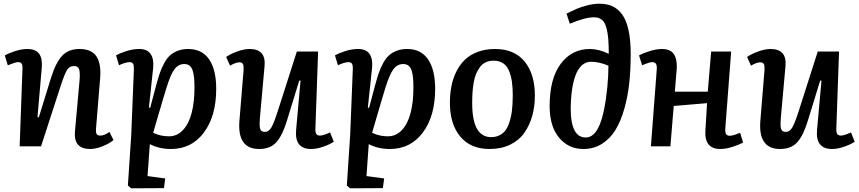

<svg xmlns="http://www.w3.org/2000/svg" viewBox="-20 -789 4631 1035"><path d="M591.8 -34.2Q573.2 -17.1 535.2 -1.5Q497.1 14.2 465.8 14.2Q377.4 14.2 383.8 -77.1L409.2 -359.9Q412.1 -400.9 406 -417Q399.9 -433.1 378.9 -433.1Q354 -433.1 341.1 -411.6Q328.1 -390.1 307.1 -326.2L201.2 0H85.9L101.1 -417Q102.1 -436.5 96.9 -445.3Q91.8 -454.1 77.1 -454.1Q63.5 -454.1 22 -437L5.9 -490.2Q25.9 -502 61.5 -513.4Q97.2 -524.9 127 -524.9Q171.9 -524.9 190.7 -499.5Q209.5 -474.1 205.1 -422.9L182.1 -158.2L189 -155.8L255.9 -372.1Q281.2 -452.6 315.4 -488.8Q349.6 -524.9 408.2 -524.9Q473.1 -524.9 499.5 -485.6Q525.9 -446.3 520 -370.1L498 -101.1Q495.6 -77.6 500.2 -67.9Q504.9 -58.1 521 -58.1Q543.5 -58.1 569.8 -78.1Z M701.7 -414.1Q702.6 -435.5 697.5 -444.8Q692.4 -454.1 677.7 -454.1Q667.5 -454.1 650.1 -448.7Q632.8 -443.4 621.6 -437L605.5 -490.2Q626 -502.4 661.4 -513.7Q696.8 -524.9 730.5 -524.9Q773.9 -524.9 792 -498Q810.1 -471.2 805.7 -423.8L782.7 -209L789.6 -208L821.8 -329.1Q832.5 -369.1 842 -396.5Q851.6 -423.8 866 -450Q880.4 -476.1 897.5 -491.2Q914.6 -506.3 939 -515.6Q963.4 -524.9 994.6 -524.9Q1068.8 -524.9 1107.2 -469.2Q1145.5 -413.6 1145.5 -310.1Q1145.5 -163.1 1079.1 -74.5Q1012.7 14.2 901.4 14.2Q837.4 14.2 787.6 -12.2L775.4 160.2L870.6 172.9L863.8 225.1L686.5 226.1L669.4 210.9L687.5 -62ZM856.4 -246.6Q853 -234.9 851.1 -228.5Q849.1 -222.2 846.2 -211.4Q843.3 -200.7 840.3 -191.9L805.7 -73.2Q844.7 -54.2 890.6 -54.2Q935.5 -54.2 967 -88.6Q998.5 -123 1013.4 -181.2Q1028.3 -239.3 1028.3 -315.9Q1028.3 -346.2 1026.6 -366.5Q1024.9 -386.7 1019.5 -405.8Q1014.2 -424.8 1002.7 -434.3Q991.2 -443.8 973.6 -443.8Q956.1 -443.8 942.6 -436Q929.2 -428.2 918.5 -412.8Q907.7 -397.5 897.9 -373.8Q888.2 -350.1 878.2 -318.4Q868.2 -286.6 856.4 -246.6Z M1199.2 -481.9Q1220.2 -497.1 1257.6 -511Q1294.9 -524.9 1325.2 -524.9Q1414.1 -524.9 1406.2 -434.1L1380.9 -151.9Q1378.9 -125.5 1379.9 -109.1Q1380.9 -92.8 1387.5 -85.4Q1394 -78.1 1408.2 -78.1Q1428.7 -78.1 1442.1 -100.6Q1455.6 -123 1476.1 -186L1580.1 -511.2H1694.8L1680.2 -96.2Q1679.2 -76.7 1684.8 -67.4Q1690.4 -58.1 1705.1 -58.1Q1722.2 -58.1 1759.3 -75.2L1779.3 -24.9Q1758.3 -10.7 1722.9 1.7Q1687.5 14.2 1657.2 14.2Q1567.4 14.2 1576.2 -87.9L1600.1 -354L1593.3 -355L1526.9 -139.2Q1503.4 -60.5 1470.5 -23.2Q1437.5 14.2 1377 14.2Q1256.8 14.2 1271 -142.1L1293 -410.2Q1294.4 -432.1 1290 -442.6Q1285.6 -453.1 1270 -453.1Q1251.5 -453.1 1220.2 -435.1Z M1881.8 -414.1Q1882.8 -435.5 1877.7 -444.8Q1872.6 -454.1 1857.9 -454.1Q1847.7 -454.1 1830.3 -448.7Q1813 -443.4 1801.8 -437L1785.6 -490.2Q1806.2 -502.4 1841.6 -513.7Q1877 -524.9 1910.6 -524.9Q1954.1 -524.9 1972.2 -498Q1990.2 -471.2 1985.8 -423.8L1962.9 -209L1969.7 -208L2002 -329.1Q2012.7 -369.1 2022.2 -396.5Q2031.7 -423.8 2046.1 -450Q2060.5 -476.1 2077.6 -491.2Q2094.7 -506.3 2119.1 -515.6Q2143.6 -524.9 2174.8 -524.9Q2249 -524.9 2287.4 -469.2Q2325.7 -413.6 2325.7 -310.1Q2325.7 -163.1 2259.3 -74.5Q2192.9 14.2 2081.5 14.2Q2017.6 14.2 1967.8 -12.2L1955.6 160.2L2050.8 172.9L2043.9 225.1L1866.7 226.1L1849.6 210.9L1867.7 -62ZM2036.6 -246.6Q2033.2 -234.9 2031.2 -228.5Q2029.3 -222.2 2026.4 -211.4Q2023.4 -200.7 2020.5 -191.9L1985.8 -73.2Q2024.9 -54.2 2070.8 -54.2Q2115.7 -54.2 2147.2 -88.6Q2178.7 -123 2193.6 -181.2Q2208.5 -239.3 2208.5 -315.9Q2208.5 -346.2 2206.8 -366.5Q2205.1 -386.7 2199.7 -405.8Q2194.3 -424.8 2182.9 -434.3Q2171.4 -443.8 2153.8 -443.8Q2136.2 -443.8 2122.8 -436Q2109.4 -428.2 2098.6 -412.8Q2087.9 -397.5 2078.1 -373.8Q2068.4 -350.1 2058.3 -318.4Q2048.3 -286.6 2036.6 -246.6Z M2405.3 -234.9Q2405.3 -281.2 2413.1 -322.8Q2420.9 -364.3 2439.2 -401.6Q2457.5 -439 2485.1 -466.1Q2512.7 -493.2 2554.4 -509Q2596.2 -524.9 2648.4 -524.9Q2753.4 -524.9 2808.3 -457Q2863.3 -389.2 2863.3 -273.9Q2863.3 -214.8 2849.1 -164.3Q2835 -113.8 2806.6 -73.2Q2778.3 -32.7 2730.2 -9.3Q2682.1 14.2 2619.1 14.2Q2517.1 14.2 2461.2 -52.7Q2405.3 -119.6 2405.3 -234.9ZM2627.4 -49.8Q2661.6 -49.8 2685.5 -67.4Q2709.5 -85 2721.7 -117.7Q2733.9 -150.4 2739 -188Q2744.1 -225.6 2744.1 -274.9Q2744.1 -317.9 2739.3 -350.3Q2734.4 -382.8 2723.1 -408.9Q2711.9 -435.1 2691.4 -448.5Q2670.9 -461.9 2641.1 -461.9Q2617.2 -461.9 2598.4 -453.1Q2579.6 -444.3 2567.4 -427.7Q2555.2 -411.1 2546.6 -390.9Q2538.1 -370.6 2533.4 -343.3Q2528.8 -315.9 2527.1 -290Q2525.4 -264.2 2525.4 -232.9Q2525.4 -49.8 2627.4 -49.8Z M3033.7 -715.8Q3065.4 -731.4 3088.1 -741.2Q3110.8 -751 3145.3 -760Q3179.7 -769 3210.9 -769Q3250.5 -769 3280.3 -755.9Q3310.1 -742.7 3333 -712.2Q3356 -681.6 3367.9 -627.7Q3379.9 -573.7 3379.9 -497.1Q3379.9 -414.1 3372.1 -341.6Q3364.3 -269 3345.5 -202.6Q3326.7 -136.2 3297.9 -88.9Q3269 -41.5 3224.9 -13.7Q3180.7 14.2 3125 14.2Q3044.4 14.2 2993.7 -46.9Q2942.9 -107.9 2942.9 -216.8Q2942.9 -365.2 3002.7 -445.1Q3062.5 -524.9 3159.7 -524.9Q3207.5 -524.9 3261.7 -499Q3261.7 -541 3258.8 -581.1Q3252.4 -647.5 3234.4 -671.6Q3216.3 -695.8 3182.6 -695.8Q3133.8 -695.8 3051.8 -661.1ZM3137.7 -47.9Q3183.6 -47.9 3211.9 -115Q3240.2 -182.1 3253.9 -319.8Q3259.8 -379.9 3259.8 -435.1Q3209 -456.1 3166 -456.1Q3137.7 -456.1 3116.5 -436.8Q3095.2 -417.5 3082.3 -382.3Q3069.3 -347.2 3063 -301Q3056.6 -254.9 3056.6 -198.2Q3056.6 -127.9 3076.4 -87.9Q3096.2 -47.9 3137.7 -47.9Z M3791.5 -232.9 3611.8 -217.8 3593.8 0H3488.8L3520.5 -417Q3521.5 -436.5 3515.9 -445.3Q3510.3 -454.1 3495.6 -454.1Q3481 -454.1 3441.4 -437L3424.8 -490.2Q3444.3 -501.5 3481.2 -513.2Q3518.1 -524.9 3547.9 -524.9Q3591.8 -524.9 3610.8 -499.5Q3629.9 -474.1 3628.4 -422.9Q3627.9 -409.2 3617.7 -294.9H3795.4L3813.5 -511.2H3921.4L3889.6 -94.2Q3888.7 -74.7 3894.3 -65.9Q3899.9 -57.1 3914.6 -57.1Q3920.4 -57.1 3928 -58.8Q3935.5 -60.5 3940.9 -62.5Q3946.3 -64.5 3956.1 -68.1Q3965.8 -71.8 3969.7 -73.2L3985.8 -21Q3965.8 -9.3 3929.2 2.4Q3892.6 14.2 3862.8 14.2Q3775.4 14.2 3782.7 -87.9Z M4007.3 -481.9Q4028.3 -497.1 4065.7 -511Q4103 -524.9 4133.3 -524.9Q4222.2 -524.9 4214.4 -434.1L4189 -151.9Q4187 -125.5 4188 -109.1Q4189 -92.8 4195.6 -85.4Q4202.1 -78.1 4216.3 -78.1Q4236.8 -78.1 4250.2 -100.6Q4263.7 -123 4284.2 -186L4388.2 -511.2H4502.9L4488.3 -96.2Q4487.3 -76.7 4492.9 -67.4Q4498.5 -58.1 4513.2 -58.1Q4530.3 -58.1 4567.4 -75.2L4587.4 -24.9Q4566.4 -10.7 4531 1.7Q4495.6 14.2 4465.3 14.2Q4375.5 14.2 4384.3 -87.9L4408.2 -354L4401.4 -355L4335 -139.2Q4311.5 -60.5 4278.6 -23.2Q4245.6 14.2 4185.1 14.2Q4064.9 14.2 4079.1 -142.1L4101.1 -410.2Q4102.5 -432.1 4098.1 -442.6Q4093.8 -453.1 4078.1 -453.1Q4059.6 -453.1 4028.3 -435.1Z"/></svg>

Font: Literata Book SemiBold
Style: Italic
Weight: 600
Italic angle: -3°
Designer: Latin by Veronika Burian and Jose Scaglione. Greek by Irene Vlachou. Cyrillic by Vera Evstafieva
Foundry: TypeTogether
Version: Version 1.003;PS 001.003;hotconv 1.0.88;makeotf.lib2.5.64775